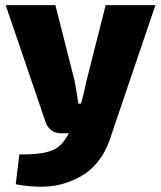

<svg xmlns="http://www.w3.org/2000/svg" viewBox="-20 -517 626 745"><path d="M583 -497 416 -5Q398 56 372 94Q346 132 313.5 154.5Q281 177 241 191Q197 207 144.5 207.5Q92 208 41 198L55 82Q103 83 137.5 78Q172 73 196 60Q214 49 229 29Q244 9 254 -14L283 -81Q293 -106 301.5 -141Q310 -176 315 -201L390 -497ZM195 -497 270 -201Q274 -180 277.5 -158Q281 -136 284 -115H313L256 0H215Q194 0 178.5 -12Q163 -24 157 -43L2 -497Z"/></svg>

Font: Exo 2 ExtraBold
Style: Regular
Weight: 800
Designer: Natanael Gama
Foundry: Natanael Gama
Version: Version 2.010